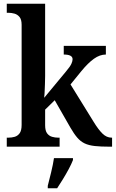

<svg xmlns="http://www.w3.org/2000/svg" viewBox="-20 -780 616 1021"><path d="M16 0V-48H26Q42 -48 58 -52.5Q74 -57 84.5 -71.5Q95 -86 95 -116V-648Q95 -676 84 -689.5Q73 -703 57 -707.5Q41 -712 26 -712H16V-760H220V-376Q220 -358 219 -332Q218 -306 217 -284.5Q216 -263 215 -260L331 -400Q353 -426 359.5 -440.5Q366 -455 366 -465Q366 -490 319 -490V-536H543V-490Q511 -490 479.5 -467.5Q448 -445 412 -401L355 -331L478 -132Q503 -91 525 -69.5Q547 -48 573 -48H576V0H563Q516 0 484 -3.5Q452 -7 430 -17.5Q408 -28 390.5 -48.5Q373 -69 354 -102L271 -247L220 -197V-114Q220 -85 230.5 -71Q241 -57 257 -52.5Q273 -48 288 -48H297V0ZM234 208Q242 177 252 136Q262 95 267 61H368V71Q360 92 345.5 119Q331 146 314.5 173Q298 200 284 221H234Z"/></svg>

Font: Noto Serif Lao SemiCondensed SemiBold
Style: Regular
Weight: 600
Width: 4
Designer: Monotype Design Team
Foundry: Monotype Imaging Inc.
Version: Version 2.003; ttfautohint (v1.8.4.7-5d5b)